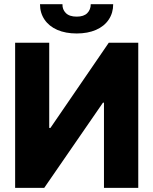

<svg xmlns="http://www.w3.org/2000/svg" viewBox="-20 -915 747 935"><path d="M219.7 -707V-292H225.6L509.8 -707H653.3V0H486.3V-415H481.4L195.3 0H53.7V-707ZM353.5 -752Q299.3 -752 259 -769.5Q218.8 -787.1 196.8 -819.6Q174.8 -852.1 174.8 -894.5H284.2Q283.2 -869.1 300.5 -851.6Q317.9 -834 353.5 -834Q388.2 -834 405 -851.1Q421.9 -868.2 421.9 -894.5H531.2Q531.2 -852.1 509.5 -819.6Q487.8 -787.1 447.5 -769.5Q407.2 -752 353.5 -752Z"/></svg>

Font: Pretendard GOV ExtraBold
Style: Regular
Weight: 800
Designer: Base glyphs from Inter by Rasmus Andersson; Hangeul glyphs from Noto Sans CJK(Source Han Sans) by Jang Soo-young and Kan
Foundry: Kil Hyung-jin
Version: Version 1.309